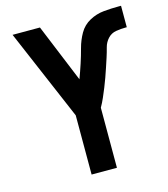

<svg xmlns="http://www.w3.org/2000/svg" viewBox="-110 -822 796 908"><g transform="rotate(-15 288.0 -367.5)"><path d="M226 0H350V-294Q362 -315 371.5 -337Q381 -359 390 -381Q399 -403 407 -425.5Q415 -448 422.5 -470.5Q430 -493 437.5 -516Q445 -539 451 -562.5Q457 -586 473.5 -604Q490 -622 514 -626Q538 -630 561 -630Q563 -630 564.5 -630Q566 -630 567 -630V-735Q565 -735 562 -735Q559 -735 556 -735Q519 -735 482 -731.5Q445 -728 412 -710Q379 -692 360.5 -659.5Q342 -627 332.5 -591Q323 -555 311.5 -520Q300 -485 287 -450L170 -735H36L226 -290Z"/></g></svg>

Font: Iosevka Sparkle
Style: Bold
Weight: 700
Designer: Belleve Invis
Foundry: Belleve Invis
Version: Version 4.5.0; ttfautohint (v1.8.3)